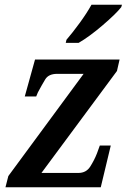

<svg xmlns="http://www.w3.org/2000/svg" viewBox="-20 -786 534 806"><path d="M3 0H403L445 -175H399L387 -142Q376 -114 359 -87Q342 -60 309 -60H154L471 -488L482 -536H127L84 -381H132L139 -398Q156 -430 170 -453Q184 -476 220 -476H331L15 -47ZM256 -606H310Q355 -632 411 -680Q467 -728 489 -756L492 -766H364Q344 -730 314 -689Q284 -648 259 -619Z"/></svg>

Font: Noto Serif SemiCondensed Semi
Style: Italic
Weight: 600
Width: 4
Italic angle: -12°
Designer: Monotype Design Team
Foundry: Monotype Imaging Inc.
Version: Version 1.901